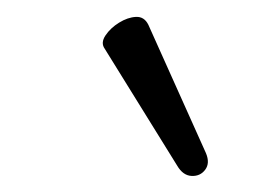

<svg xmlns="http://www.w3.org/2000/svg" viewBox="-20 -706 326 233"><path d="M230 -520Q235 -508 229 -500Q223 -492 212.5 -492.5Q202 -493 195 -505L107 -647Q102 -654 108 -663Q114 -672 124.5 -678.5Q135 -685 145 -685.5Q155 -686 160 -676Z"/></svg>

Font: Junicode SmExp
Style: Italic
Weight: 400
Width: 6
Italic angle: -11°
Designer: Peter S. Baker
Version: Version 2.205; ttfautohint (v1.8.4)